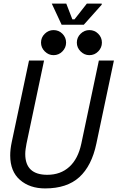

<svg xmlns="http://www.w3.org/2000/svg" viewBox="-20 -1038 656 1072"><path d="M232 14Q146 14 91.5 -33.5Q37 -81 37 -170Q37 -187 39 -205Q41 -223 45 -242L142 -700H226L128 -236Q125 -220 123 -205.5Q121 -191 121 -178Q121 -62 244 -62Q318 -62 367 -106.5Q416 -151 434 -236L532 -700H616L518 -236Q492 -112 423 -49Q354 14 232 14ZM324 -900 269 -1018H350L384 -930H396L465 -1018H548V-1012L448 -900ZM279 -730Q251 -730 230 -751Q209 -772 209 -800Q209 -829 230 -849.5Q251 -870 279 -870Q308 -870 328.5 -849.5Q349 -829 349 -800Q349 -772 328.5 -751Q308 -730 279 -730ZM479 -730Q451 -730 430 -751Q409 -772 409 -800Q409 -829 430 -849.5Q451 -870 479 -870Q508 -870 528.5 -849.5Q549 -829 549 -800Q549 -772 528.5 -751Q508 -730 479 -730Z"/></svg>

Font: Space Mono
Style: Italic
Weight: 400
Italic angle: -12°
Monospace: yes
Designer: Colophon Foundry + Benjamin Critton
Foundry: Colophon Foundry & Benjamin Critton
Version: Version 1.003; ttfautohint (v1.8.4.7-5d5b)